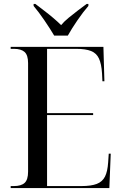

<svg xmlns="http://www.w3.org/2000/svg" viewBox="-20 -951 617 971"><path d="M34 0V-10H50Q87 -10 104.5 -26Q122 -42 122 -83V-632Q122 -672 104.5 -688Q87 -704 50 -704H34V-714H503L508 -540H498L496 -580Q493 -628 480.5 -655Q468 -682 440.5 -693Q413 -704 365 -704H218V-379H451V-369H218V-10H392Q441 -10 469.5 -21Q498 -32 511 -58Q524 -84 527 -130L530 -174H540L533 0ZM254 -771Q234 -805 205 -847.5Q176 -890 150 -921V-931H159Q177 -917 201.5 -898.5Q226 -880 249 -860.5Q272 -841 289 -824Q304 -842 327 -861Q350 -880 374.5 -898.5Q399 -917 418 -931H427V-921Q400 -890 371 -847.5Q342 -805 323 -771Z"/></svg>

Font: Noto Serif Display SemiCondensed
Style: Regular
Weight: 400
Width: 4
Designer: Monotype Design Team
Foundry: Monotype Imaging Inc.
Version: Version 2.009